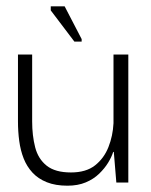

<svg xmlns="http://www.w3.org/2000/svg" viewBox="-20 -579 478 609"><path d="M194 10Q156 10 128.5 -1Q101 -12 83 -31.5Q65 -51 55 -76.5Q45 -102 41 -132Q37 -162 37 -194V-406H82V-194Q82 -149 91.5 -112Q101 -75 128 -53.5Q155 -32 205 -32Q253 -32 281.5 -54.5Q310 -77 324 -112.5Q338 -148 340 -188V-406H387V0H349L341 -97H339Q334 -81 323 -63Q312 -45 294.5 -28Q277 -11 252 -0.5Q227 10 194 10ZM216 -447 141 -546V-559H185L239 -455V-447Z"/></svg>

Font: Darker Grotesque
Style: Regular
Weight: 400
Designer: Gabriel Lam
Foundry: TypeRant
Version: Version 1.000;gftools[0.9.28]